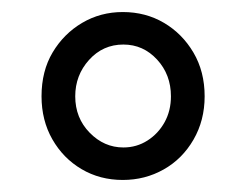

<svg xmlns="http://www.w3.org/2000/svg" viewBox="-20 -743 408 319"><path d="M49 -583Q49 -625 67.5 -656Q86 -687 116.5 -705Q147 -723 184 -723Q222 -723 252.5 -705Q283 -687 301.5 -655.5Q320 -624 320 -583Q320 -543 301.5 -511Q283 -479 252 -461.5Q221 -444 184 -444Q146 -444 115.5 -462Q85 -480 67 -511.5Q49 -543 49 -583ZM105 -583Q105 -547 129 -522.5Q153 -498 185 -498Q207 -498 225 -509.5Q243 -521 253.5 -540Q264 -559 264 -583Q264 -619 241 -644Q218 -669 185 -669Q151 -669 128 -643.5Q105 -618 105 -583Z"/></svg>

Font: Noto Sans Display Condensed
Style: Regular
Weight: 400
Width: 3
Designer: Monotype Design Team
Foundry: Monotype Imaging Inc.
Version: Version 2.003